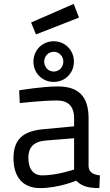

<svg xmlns="http://www.w3.org/2000/svg" viewBox="-20 -952 562 982"><path d="M433 -347C433 -460 381 -510 275 -510C198 -510 78 -490 78 -490L81 -425C81 -425 199 -438 272 -438C327 -438 359 -410 359 -347V-306L201 -291C98 -282 49 -239 49 -143C49 -45 98 10 185 10C280 10 370 -28 370 -28C396 -1 428 10 488 10L491 -55C459 -59 435 -69 433 -101ZM359 -245V-85C359 -85 272 -55 196 -55C151 -55 125 -87 125 -145C125 -196 150 -227 211 -233ZM151 -637C151 -578 196 -533 255 -533C313 -533 358 -578 358 -637C358 -695 313 -741 255 -741C196 -741 151 -695 151 -637ZM206 -637C206 -664 227 -687 255 -687C283 -687 304 -664 304 -637C304 -609 283 -586 255 -586C227 -586 206 -609 206 -637ZM139 -837 164 -776 384 -862 357 -932Z"/></svg>

Font: TitilliumText22L
Style: 400 wt
Weight: 400
Designer: Campivisivi
Foundry: Campivisivi
Version: 1.000